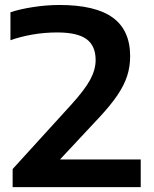

<svg xmlns="http://www.w3.org/2000/svg" viewBox="-20 -770 632 790"><path d="M559 -114V0H32V-74.5L271.5 -337.5Q328 -399.5 350.8 -441.5Q373.5 -483.5 373.5 -523Q373.5 -581.5 336 -609Q298.5 -636.5 215 -636.5Q163.5 -636.5 113.5 -627.8Q63.5 -619 23 -604.5V-719.5Q61.5 -732.5 116.8 -741Q172 -749.5 224.5 -749.5Q372.5 -749.5 444 -697.5Q515.5 -645.5 515.5 -538.5Q515.5 -496.5 503.5 -458.5Q491.5 -420.5 464 -379.5Q436.5 -338.5 390 -288.5L227 -114Z"/></svg>

Font: Encode Sans Expanded SemiBold
Style: Regular
Weight: 600
Width: 7
Designer: Multiple Designers
Foundry: Impallari Type
Version: Version 2.000